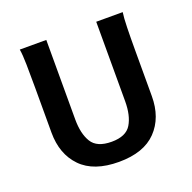

<svg xmlns="http://www.w3.org/2000/svg" viewBox="-102 -637 749 748"><g transform="rotate(-20 272.5 -263.5)"><path d="M269 8.8Q165 8.8 112.5 -45.2Q60.1 -99.1 60.1 -188.5V-375Q60.1 -429.2 59.3 -470.9Q58.6 -512.7 54.7 -534.7H164.6V-205.1Q164.6 -146 186.3 -110.4Q208 -74.7 269 -74.7Q328.6 -74.7 350.1 -110.4Q371.6 -146 371.6 -205.1V-534.7H481.4Q478 -512.7 477.1 -472.4Q476.1 -432.1 476.1 -375V-188.5Q476.1 -99.1 424.1 -45.2Q372.1 8.8 269 8.8Z"/></g></svg>

Font: Harmattan
Style: Bold
Weight: 700
Designer: George W. Nuss III and SIL International
Foundry: SIL International
Version: Version 4.000